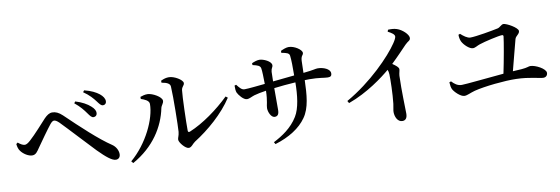

<svg xmlns="http://www.w3.org/2000/svg" viewBox="-59 -1223 5007 1718"><g transform="rotate(-10 2445.0 -364.5)"><path d="M722 -511C741 -484 754 -467 771 -467C791 -467 803 -480 804 -499C805 -520 793 -541 768 -563C739 -590 691 -617 633 -634L622 -619C672 -579 700 -542 722 -511ZM822 -602C843 -574 855 -557 873 -557C892 -557 904 -570 904 -589C904 -613 889 -636 862 -658C833 -681 790 -703 729 -718L717 -703C770 -667 801 -630 822 -602ZM48 -350C51 -323 57 -302 70 -285C93 -253 138 -225 172 -225C205 -225 220 -251 242 -283C275 -330 349 -435 380 -473C396 -492 406 -498 416 -498C428 -498 441 -491 461 -472C525 -407 684 -234 745 -171C818 -97 868 -57 902 -57C927 -57 943 -74 943 -102C943 -136 923 -172 892 -193C782 -266 636 -403 504 -530C471 -561 443 -573 413 -573C386 -573 364 -557 340 -533C309 -500 223 -402 174 -359C152 -339 136 -330 122 -330C107 -330 84 -342 62 -361Z M1422 -683 1423 -665C1472 -657 1499 -643 1500 -616C1506 -520 1501 -258 1497 -206C1493 -167 1481 -156 1481 -136C1481 -111 1532 -48 1563 -48C1588 -48 1604 -79 1627 -94C1756 -175 1899 -298 1984 -430L1966 -444C1861 -342 1724 -242 1598 -190C1586 -185 1579 -189 1579 -203C1578 -276 1585 -513 1592 -566C1596 -601 1619 -604 1619 -628C1619 -657 1544 -702 1496 -702C1471 -702 1451 -697 1422 -683ZM1215 -554C1245 -544 1288 -528 1288 -496C1288 -362 1189 -151 1034 -19L1049 -1C1247 -111 1349 -279 1382 -441C1387 -466 1408 -480 1408 -504C1408 -540 1326 -584 1284 -586C1258 -587 1235 -580 1215 -573Z M2062 -526C2061 -504 2063 -476 2069 -462C2079 -440 2119 -387 2152 -387C2173 -387 2196 -402 2222 -410C2249 -418 2286 -425 2331 -432C2329 -335 2313 -305 2313 -276C2313 -241 2336 -188 2368 -188C2396 -188 2408 -206 2408 -246V-442C2464 -449 2536 -456 2603 -460C2602 -344 2589 -227 2545 -156C2489 -64 2401 -7 2321 34L2332 53C2461 14 2561 -50 2618 -132C2677 -214 2685 -333 2689 -465L2730 -466C2820 -466 2866 -453 2897 -453C2920 -453 2933 -459 2933 -485C2933 -525 2871 -549 2820 -549C2799 -549 2788 -541 2689 -531L2692 -641C2695 -691 2715 -686 2715 -709C2715 -738 2649 -782 2598 -782C2576 -782 2550 -772 2525 -760V-742C2571 -734 2595 -727 2598 -703C2603 -661 2604 -603 2603 -523L2408 -503C2408 -537 2409 -572 2410 -590C2413 -625 2427 -626 2427 -648C2427 -683 2357 -715 2320 -715C2299 -715 2273 -706 2251 -696L2252 -679C2297 -669 2319 -661 2324 -638C2329 -614 2330 -551 2331 -494C2271 -488 2181 -478 2145 -478C2118 -478 2101 -501 2077 -531Z M3495 -763C3531 -745 3554 -728 3554 -710C3554 -699 3545 -680 3527 -653C3455 -545 3262 -345 3032 -215L3044 -194C3221 -258 3368 -370 3435 -427C3441 -414 3443 -402 3444 -385C3446 -340 3443 -205 3433 -119C3429 -86 3422 -65 3422 -46C3422 -3 3443 47 3487 47C3517 47 3532 26 3532 -14C3532 -69 3525 -217 3530 -356C3532 -383 3540 -399 3540 -415C3540 -432 3516 -451 3485 -472C3546 -530 3596 -584 3632 -621C3660 -650 3681 -649 3681 -675C3681 -706 3628 -757 3580 -772C3554 -781 3526 -781 3501 -780Z M3960 -221C3962 -191 3965 -174 3972 -158C3985 -131 4038 -78 4073 -78C4099 -78 4127 -95 4171 -107C4264 -131 4451 -150 4554 -147C4677 -144 4762 -115 4796 -115C4820 -115 4835 -131 4835 -154C4835 -191 4745 -239 4697 -239C4683 -239 4670 -229 4618 -225L4537 -220C4563 -316 4596 -451 4610 -500C4617 -527 4653 -538 4653 -566C4653 -596 4555 -651 4526 -651C4507 -651 4490 -625 4468 -621C4417 -610 4268 -583 4215 -583C4188 -583 4154 -609 4129 -632L4114 -626C4114 -606 4117 -584 4126 -564C4143 -529 4191 -485 4221 -485C4244 -485 4262 -501 4288 -509C4334 -525 4467 -555 4496 -555C4505 -555 4509 -551 4509 -543C4504 -495 4474 -326 4450 -213C4289 -199 4106 -179 4066 -179C4028 -179 4001 -200 3976 -227Z"/></g></svg>

Font: Noto Serif CJK SC SemiBold
Style: Regular
Weight: 600
Designer: Ryoko NISHIZUKA 西塚涼子 (kana & ideographs); Frank Grießhammer (Latin, Greek & Cyrillic); Wenlong ZHANG 张文龙 (bopomofo); San
Foundry: Adobe
Version: Version 2.001;hotconv 1.1.0;makeotfexe 2.6.0